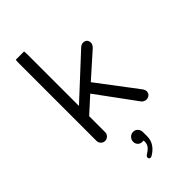

<svg xmlns="http://www.w3.org/2000/svg" viewBox="-283 -773 1099 1099"><g transform="rotate(-45 266.0 -224.0)"><path d="M238.3 247.6Q246.1 247.6 265.1 232.9Q310.1 198.2 310.1 146.5V114.3Q310.1 95.2 297.9 82.5Q286.6 71.8 271 71.8Q254.4 71.8 242.7 84Q231 96.2 231 112.3Q231 129.4 241.7 139.6Q252 149.9 268.6 149.9H278.8V160.2Q278.8 182.1 262.2 199.2Q251.5 209.5 232.4 221.2L230 223.6Q225.1 228.5 225.1 234.4Q225.1 240.2 229 244.1Q231 246.1 232.7 246.8Q234.4 247.6 238.3 247.6ZM88.4 -694.8Q86.4 -688.5 86.4 -672.9V-39.1Q86.4 -24.9 96.7 -14.6Q106.9 -4.4 121.1 -4.4Q135.7 -4.4 146.2 -14.9Q156.7 -25.4 156.7 -39.1V-169.4L252.4 -256.3L426.3 -19Q431.6 -12.2 439.7 -8.3Q447.8 -4.4 455.1 -4.4Q471.2 -4.4 481.9 -14.6Q490.7 -23.9 490.7 -38.1Q490.7 -47.4 482.9 -59.6L300.8 -300.3L447.8 -431.2Q461.4 -446.3 461.4 -458Q461.4 -491.7 427.7 -491.7Q417 -491.7 404.3 -481.4L156.7 -252V-672.9Q156.7 -687 154.8 -694.8Z"/></g></svg>

Font: YuPearl-ExtraLight
Style: ExtraLight
Weight: 200
Designer: Max Yao
Foundry: Max-Everyday
Version: Version 1.011; ttfautohint (v1.8.3)